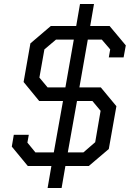

<svg xmlns="http://www.w3.org/2000/svg" viewBox="-20 -830 653 960"><path d="M524 -543 531 -583 489 -632H419L377 -393H484L562 -299L524 -85L424 0H307L288 110H218L237 0H119L39 -97L49 -156H124L117 -117L157 -68H249L295 -325H176L98 -420L132 -613L234 -700H361L380 -810H450L431 -700H528L609 -603L598 -543ZM349 -632H260L202 -583L177 -442L218 -393H307ZM365 -325 319 -68H397L456 -119L483 -276L442 -325Z"/></svg>

Font: Chakra Petch
Style: Italic
Weight: 400
Italic angle: -10°
Designer: Katatrad Aksorn Co.,Ltd.
Foundry: Cadson Demak Co.,Ltd.
Version: Version 1.000; ttfautohint (v1.6)